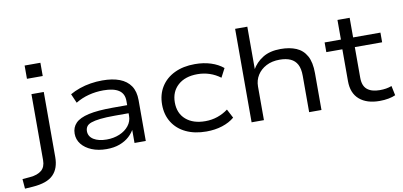

<svg xmlns="http://www.w3.org/2000/svg" viewBox="-155 -970 2994 1426"><g transform="rotate(-10 1342.0 -257.5)"><path d="M87 -608V-708H206V-608ZM-69 193 -75 120 -17 115Q40 110 70 84.5Q100 59 100 8V-490H193V1Q193 43 181.5 76.5Q170 110 146 134Q122 158 83.5 171.5Q45 185 -9 189Z M580 9Q517 9 468.5 -11Q420 -31 392.5 -65.5Q365 -100 365 -145Q365 -192 395.5 -223.5Q426 -255 494.5 -270.5Q563 -286 678 -286H803V-225H682Q615 -225 571.5 -220Q528 -215 503 -206Q478 -197 468 -182Q458 -167 458 -147Q458 -107 495 -84Q532 -61 593 -61Q646 -61 690 -79.5Q734 -98 760 -131Q786 -164 786 -205V-318Q786 -373 746.5 -399Q707 -425 631 -425Q573 -425 519.5 -411Q466 -397 420 -369L390 -438Q423 -457 463 -471Q503 -485 547 -492Q591 -499 635 -499Q712 -499 765.5 -478.5Q819 -458 847.5 -416Q876 -374 876 -308V0H791V-112L799 -113Q782 -78 752 -50.5Q722 -23 679 -7Q636 9 580 9Z M1333 9Q1245 9 1179.5 -22Q1114 -53 1078 -110.5Q1042 -168 1042 -244Q1042 -321 1078 -378.5Q1114 -436 1179.5 -467.5Q1245 -499 1333 -499Q1399 -499 1453.5 -481.5Q1508 -464 1546 -432L1511 -365Q1474 -393 1430.5 -407.5Q1387 -422 1339 -422Q1246 -422 1192 -373.5Q1138 -325 1138 -244Q1138 -162 1192 -115Q1246 -68 1338 -68Q1387 -68 1430.5 -83Q1474 -98 1510 -125L1545 -58Q1507 -26 1452.5 -8.5Q1398 9 1333 9Z M1674 0V-705H1766V-379H1762Q1792 -433 1845.5 -466Q1899 -499 1980 -499Q2048 -499 2097.5 -478Q2147 -457 2174 -408.5Q2201 -360 2201 -278V0H2108V-274Q2108 -328 2091 -360Q2074 -392 2041 -407Q2008 -422 1959 -422Q1901 -422 1858 -399.5Q1815 -377 1791 -339Q1767 -301 1767 -254V0Z M2639 9Q2542 9 2487 -38.5Q2432 -86 2432 -177V-417H2311V-490H2434V-638H2526V-490H2732V-417H2526V-186Q2526 -125 2559 -97.5Q2592 -70 2654 -70Q2679 -70 2701 -73.5Q2723 -77 2744 -85L2759 -13Q2738 -3 2706.5 3Q2675 9 2639 9Z"/></g></svg>

Font: Nunito Sans 10pt Expanded
Style: Regular
Weight: 400
Width: 7
Designer: Vernon Adams
Foundry: Vernon Adams
Version: Version 3.101;gftools[0.9.27]